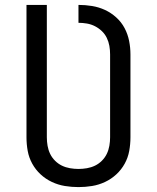

<svg xmlns="http://www.w3.org/2000/svg" viewBox="-20 -755 640 783"><path d="M300 8Q272 8 244.5 3.5Q217 -1 191.5 -13Q166 -25 145.5 -44Q125 -63 111.5 -87.5Q98 -112 93 -139.5Q88 -167 88 -195V-735H171V-195Q171 -178 174 -160.5Q177 -143 184.5 -127.5Q192 -112 204.5 -99.5Q217 -87 232.5 -79.5Q248 -72 265.5 -69Q283 -66 300 -66Q317 -66 334.5 -69Q352 -72 367.5 -79.5Q383 -87 395.5 -99.5Q408 -112 415.5 -127.5Q423 -143 426 -160.5Q429 -178 429 -195V-533Q429 -551 426 -568Q423 -585 415.5 -600.5Q408 -616 395.5 -628Q383 -640 367.5 -648Q352 -656 334.5 -659Q317 -662 300 -662V-735Q328 -735 355.5 -730.5Q383 -726 408 -714.5Q433 -703 454 -684Q475 -665 488 -640.5Q501 -616 506.5 -588.5Q512 -561 512 -533V-195Q512 -167 507 -139.5Q502 -112 488.5 -87.5Q475 -63 454.5 -44Q434 -25 408.5 -13Q383 -1 355.5 3.5Q328 8 300 8Z"/></svg>

Font: Zed Mono Extended
Style: Regular
Weight: 400
Width: 7
Monospace: yes
Designer: Belleve Invis
Foundry: Belleve Invis
Version: Version 1.0.0; ttfautohint (v1.8.4)